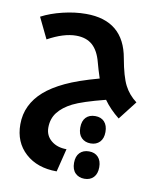

<svg xmlns="http://www.w3.org/2000/svg" viewBox="-91 -581 866 996"><g transform="rotate(10 341.5 -83.0)"><path d="M272.9 326.2Q170.4 326.2 107.7 269.3Q44.9 212.4 44.9 118.2Q44.9 64.9 66.2 20.8Q87.4 -23.4 128.2 -59.3Q168.9 -95.2 234.4 -126.2Q299.8 -157.2 409.2 -187Q393.6 -234.4 384.8 -268.1Q369.6 -327.1 337.2 -356Q304.7 -384.8 251 -384.8Q185.5 -384.8 102.1 -338.9L48.8 -449.2Q97.2 -474.6 160.2 -489.7Q223.1 -504.9 282.2 -504.9Q481 -504.9 514.2 -312Q531.2 -217.8 554 -173.6Q576.7 -129.4 618.2 -98.1L542 0Q493.2 -38.6 460.9 -84Q340.3 -53.2 291.5 -28.6Q242.7 -3.9 216.8 29.5Q190.9 63 190.9 109.9Q190.9 151.9 222.4 178Q253.9 204.1 303.2 204.1ZM420.9 338.9Q391.1 338.9 372.6 320.3Q354 301.8 354 266.6Q354 231.9 372.1 213.4Q390.1 194.8 420.9 194.8Q451.7 194.8 469.2 213.9Q486.8 232.9 486.8 266.6Q486.8 301.3 469 320.1Q451.2 338.9 420.9 338.9ZM420.9 152.8Q391.1 152.8 372.6 134.3Q354 115.7 354 81.1Q354 45.9 371.8 27.3Q389.6 8.8 420.9 8.8Q451.7 8.8 469.2 27.8Q486.8 46.9 486.8 81.1Q486.8 115.2 468.8 134Q450.7 152.8 420.9 152.8Z"/></g></svg>

Font: Droid Arabic Kufi
Style: Bold
Weight: 700
Designer: Pascal Zoghbi
Foundry: Irfont.ir
Version: Version 1.00 February 28, 2013, initial release